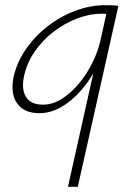

<svg xmlns="http://www.w3.org/2000/svg" viewBox="-20 -433 516 743"><path d="M243 290 362 -243 391 -277Q380 -225 355 -175Q330 -125 294.5 -84Q259 -43 217.5 -19Q176 5 132 5Q74 5 47 -32Q20 -69 32 -133Q45 -192 80.5 -243Q116 -294 166 -332.5Q216 -371 273.5 -392Q331 -413 387 -413Q403 -413 415.5 -412.5Q428 -412 438 -410L281 290ZM146 -28Q184 -28 220 -51Q256 -74 286.5 -111Q317 -148 338.5 -192Q360 -236 369 -278L395 -395L411 -378Q404 -379 393.5 -379.5Q383 -380 374 -380Q327 -380 278.5 -361.5Q230 -343 187 -310Q144 -277 113 -231.5Q82 -186 72 -133Q63 -85 81.5 -56.5Q100 -28 146 -28Z"/></svg>

Font: Ysabeau Office ExtraLight
Style: Italic
Weight: 250
Italic angle: -12°
Designer: Christian Thalmann (Catharsis Fonts)
Version: Version 2.001;gftools[0.9.30]; featfreeze: tnum,lnum,ss02